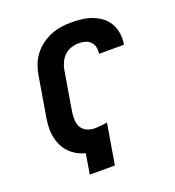

<svg xmlns="http://www.w3.org/2000/svg" viewBox="-135 -849 869 955"><g transform="rotate(-20 300.0 -371.5)"><path d="M177 0 195 -107Q171 -113 150 -125Q129 -137 112.5 -154Q96 -171 85.5 -193Q75 -215 70 -239.5Q65 -264 66 -289.5Q67 -315 71 -340L106 -549Q110 -576 120 -603Q130 -630 147.5 -653.5Q165 -677 189 -695Q213 -713 240 -724Q267 -735 294.5 -739Q322 -743 349 -743Q378 -743 406 -739.5Q434 -736 459 -726.5Q484 -717 505.5 -701Q527 -685 540.5 -662Q554 -639 558.5 -611.5Q563 -584 559 -556Q558 -554 558 -552.5Q558 -551 557 -549H426Q426 -550 426 -550.5Q426 -551 426 -552Q429 -569 425 -585Q421 -601 410 -612.5Q399 -624 382.5 -628.5Q366 -633 349 -633Q329 -633 308.5 -626.5Q288 -620 272.5 -605Q257 -590 248 -570.5Q239 -551 236 -531L201 -322Q198 -301 199 -280Q200 -259 210 -242Q220 -225 239 -216.5Q258 -208 279 -208Q296 -208 312.5 -210Q329 -212 345 -214H346L310 0Z"/></g></svg>

Font: Iosevka Curly XBdExObl
Style: Regular
Weight: 800
Width: 7
Italic angle: -9°
Monospace: yes
Designer: Belleve Invis
Foundry: Belleve Invis
Version: Version 11.1.0; ttfautohint (v1.8.3)